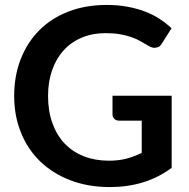

<svg xmlns="http://www.w3.org/2000/svg" viewBox="-20 -751 766 779"><path d="M676.5 -362.5V-70Q621.5 -29.5 559.2 -10.8Q497 8 426 8Q337.5 8 265.8 -19.5Q194 -47 143.2 -96Q92.5 -145 65 -213Q37.5 -281 37.5 -361.5Q37.5 -443 64 -511Q90.5 -579 139.2 -628Q188 -677 257.5 -704Q327 -731 413.5 -731Q457.5 -731 495.8 -724Q534 -717 566.8 -704.8Q599.5 -692.5 626.5 -675Q653.5 -657.5 676 -636.5L637.5 -575.5Q628.5 -561 619.5 -559Q610.5 -557 607 -557Q595.5 -557 582.5 -565Q566 -574.5 549.5 -584Q533 -593.5 512.8 -600.5Q492.5 -607.5 467.2 -612Q442 -616.5 409 -616.5Q355.5 -616.5 312.2 -598.5Q269 -580.5 238.5 -547Q208 -513.5 191.5 -466.5Q175 -419.5 175 -361.5Q175 -299.5 192.8 -250.8Q210.5 -202 242.8 -168.2Q275 -134.5 320.5 -116.8Q366 -99 422 -99Q462 -99 493.5 -107.5Q525 -116 555 -130.5V-261.5H464Q451 -261.5 443.8 -268.8Q436.5 -276 436.5 -286.5V-362.5Z"/></svg>

Font: Lato
Style: Bold
Weight: 700
Designer: Lukasz Dziedzic with Adam Twardoch and Botio Nikoltchev
Foundry: tyPoland Lukasz Dziedzic
Version: Version 2.010; 2014-09-01; http://www.latofonts.com/; ttfaut